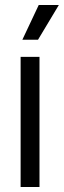

<svg xmlns="http://www.w3.org/2000/svg" viewBox="-20 -753 257 773"><path d="M63 0V-524H139V0ZM70 -593 136 -733H217L133 -593Z"/></svg>

Font: Mona Sans SemiCondensed
Style: Regular
Weight: 400
Width: 4
Designer: Deni Anggara
Foundry: GitHub
Version: Version 2.000